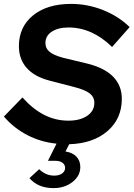

<svg xmlns="http://www.w3.org/2000/svg" viewBox="-32 -730 685 985"><path d="M-12 -132 83 -230Q137 -170 195 -140.5Q253 -111 319 -111Q379 -111 415.5 -136Q452 -161 452 -202Q452 -232 428.5 -250.5Q405 -269 351 -283L220 -317Q144 -337 104.5 -382Q65 -427 65 -493Q65 -592 137.5 -651Q210 -710 333 -710Q417 -710 496.5 -678.5Q576 -647 633 -591L543 -489Q492 -539 436 -564Q380 -589 320 -589Q266 -589 233.5 -567.5Q201 -546 201 -509Q201 -482 222 -464.5Q243 -447 290 -434L415 -404Q504 -382 548.5 -336.5Q593 -291 593 -223Q593 -121 519.5 -57.5Q446 6 323 10L304 47Q341 53 360.5 74Q380 95 380 127Q380 172 340 203.5Q300 235 243 235Q203 235 172.5 222.5Q142 210 119 184L169 138Q185 154 204.5 162.5Q224 171 246 171Q271 171 286.5 160Q302 149 302 131Q302 115 288.5 105Q275 95 253 95H214L258 7Q178 -1 109 -36.5Q40 -72 -12 -132Z"/></svg>

Font: Red Hat Display
Style: Bold Italic
Weight: 700
Italic angle: -12°
Designer: Pentagram / MCKL
Foundry: Pentagram / MCKL
Version: Version 1.003; Red Hat Display Bold Italic